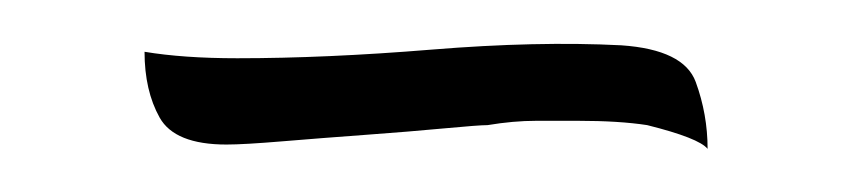

<svg xmlns="http://www.w3.org/2000/svg" viewBox="-20 -253 391 89"><path d="M308 -184Q304 -189 280 -195Q267 -197 248 -197Q239 -197 228.5 -197Q218 -197 206 -195Q202 -195 186 -193.5Q170 -192 149.5 -190.5Q129 -189 111 -187.5Q93 -186 85 -186Q61 -186 54 -198.5Q47 -211 47 -229Q65 -226 90 -226Q131 -226 180 -230Q229 -234 268 -232Q297 -230 302.5 -215Q308 -200 308 -184Z"/></svg>

Font: Birthstone Bounce
Style: Regular
Weight: 400
Designer: Robert E. Leuschke
Foundry: Rob Leuschke
Version: Version 1.010; ttfautohint (v1.8.3)